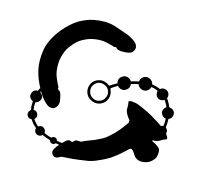

<svg xmlns="http://www.w3.org/2000/svg" viewBox="-104 -842 1047 964"><g transform="rotate(15 420.0 -360.0)"><path d="M767.6 -257.8Q767.6 -257.8 767.6 -257.8Q779.3 -243.2 779.3 -237.3Q780.3 -232.4 778.3 -230.5Q775.4 -229.5 770.5 -227.5Q765.6 -226.6 762.7 -224.6Q759.8 -223.6 749 -216.8Q738.3 -210 721.7 -208Q719.7 -208 717.8 -208Q714.8 -208 712.9 -208Q711.9 -207 711.9 -207Q710.9 -206.1 710 -205.1Q710 -205.1 710 -205.1Q710 -204.1 710 -204.1Q719.7 -199.2 730.5 -193.4Q740.2 -186.5 746.1 -182.6Q756.8 -173.8 756.8 -159.2Q756.8 -144.5 752.9 -131.8Q749 -120.1 732.4 -105.5Q714.8 -90.8 685.5 -89.8Q656.2 -89.8 641.6 -114.3Q627 -137.7 620.1 -138.7Q613.3 -139.6 604.5 -129.9Q594.7 -120.1 572.3 -100.6Q549.8 -82 528.3 -67.4Q505.9 -53.7 464.8 -36.1Q449.2 -29.3 426.8 -24.4Q403.3 -20.5 379.9 -17.6Q345.7 -12.7 318.4 -11.7Q291 -9.8 291 -9.8Q291 -9.8 273.4 -1Q267.6 1 262.7 1Q252 1 243.2 -11.7Q236.3 -22.5 244.1 -37.1Q252 -51.8 263.7 -64.5Q258.8 -65.4 254.9 -66.4Q250 -66.4 245.1 -67.4Q242.2 -63.5 237.3 -61.5Q231.4 -59.6 226.6 -61.5Q221.7 -62.5 217.8 -66.4Q214.8 -70.3 213.9 -75.2Q203.1 -78.1 192.4 -82Q181.6 -85.9 170.9 -90.8Q167 -85.9 160.2 -84Q153.3 -82 147.5 -84Q137.7 -85.9 131.8 -95.7Q127 -104.5 129.9 -114.3Q129.9 -114.3 129.9 -114.3Q129.9 -114.3 130.9 -115.2Q123 -121.1 117.2 -127Q111.3 -133.8 105.5 -140.6Q103.5 -143.6 101.6 -146.5Q99.6 -149.4 98.6 -152.3Q95.7 -152.3 93.8 -152.3Q90.8 -152.3 88.9 -153.3Q79.1 -155.3 74.2 -164.1Q69.3 -172.9 72.3 -182.6Q73.2 -187.5 76.2 -190.4Q78.1 -194.3 82 -196.3Q80.1 -207 79.1 -218.8Q79.1 -229.5 80.1 -242.2Q69.3 -246.1 63.5 -255.9Q59.6 -262.7 59.6 -269.5Q60.5 -273.4 61.5 -277.3Q64.5 -288.1 72.3 -293.9Q81.1 -299.8 90.8 -298.8Q92.8 -303.7 94.7 -307.6Q96.7 -311.5 98.6 -315.4Q89.8 -332 81.1 -352.5Q72.3 -374 66.4 -398.4Q55.7 -445.3 64.5 -502.9Q74.2 -560.5 123 -621.1Q158.2 -663.1 194.3 -685.5Q231.4 -707 266.6 -714.8Q296.9 -720.7 323.2 -720.7Q356.4 -720.7 384.8 -710.9Q437.5 -693.4 453.1 -687.5Q466.8 -681.6 485.4 -669.9Q502.9 -657.2 506.8 -647.5Q508.8 -643.6 509.8 -636.7Q510.7 -629.9 507.8 -623Q503.9 -613.3 494.1 -606.4Q483.4 -600.6 469.7 -599.6Q447.3 -597.7 435.5 -599.6Q423.8 -601.6 419.9 -605.5Q417 -609.4 414.1 -611.3Q411.1 -613.3 408.2 -611.3Q405.3 -610.4 402.3 -611.3Q399.4 -611.3 396.5 -613.3Q394.5 -614.3 361.3 -622.1Q328.1 -629.9 284.2 -620.1Q261.7 -614.3 237.3 -600.6Q213.9 -587.9 193.4 -561.5Q171.9 -536.1 164.1 -509.8Q155.3 -484.4 154.3 -460Q152.3 -415 167 -382.8Q180.7 -351.6 182.6 -349.6Q184.6 -346.7 185.5 -343.8Q186.5 -340.8 185.5 -337.9Q184.6 -334 187.5 -332Q189.5 -330.1 194.3 -327.1Q198.2 -325.2 203.1 -314.5Q207 -302.7 210.9 -280.3Q212.9 -266.6 208 -254.9Q203.1 -244.1 195.3 -238.3Q189.5 -233.4 181.6 -233.4Q174.8 -233.4 170.9 -234.4Q161.1 -235.4 144.5 -251Q128.9 -265.6 121.1 -278.3Q118.2 -282.2 115.2 -288.1Q111.3 -293 106.4 -300.8Q106.4 -298.8 105.5 -297.9Q104.5 -296.9 104.5 -294.9Q112.3 -290 117.2 -281.2Q121.1 -271.5 118.2 -261.7Q115.2 -252.9 108.4 -247.1Q101.6 -241.2 93.8 -240.2Q92.8 -229.5 92.8 -219.7Q93.8 -210 94.7 -201.2Q96.7 -201.2 98.6 -200.2Q99.6 -200.2 101.6 -200.2Q111.3 -197.3 116.2 -188.5Q121.1 -179.7 119.1 -169.9Q118.2 -166 115.2 -163.1Q113.3 -160.2 110.4 -157.2Q112.3 -155.3 113.3 -153.3Q115.2 -151.4 116.2 -148.4Q121.1 -142.6 127 -136.7Q131.8 -130.9 138.7 -126Q142.6 -129.9 148.4 -130.9Q154.3 -131.8 160.2 -130.9Q168.9 -127.9 173.8 -120.1Q179.7 -111.3 177.7 -102.5Q186.5 -98.6 197.3 -94.7Q207 -90.8 216.8 -88.9Q219.7 -92.8 225.6 -94.7Q230.5 -96.7 235.4 -94.7Q241.2 -93.8 244.1 -89.8Q247.1 -85.9 248 -81.1Q254.9 -80.1 261.7 -79.1Q268.6 -77.1 275.4 -77.1Q280.3 -81.1 284.2 -85Q289.1 -88.9 291 -91.8Q302.7 -101.6 313.5 -98.6Q323.2 -94.7 323.2 -94.7Q323.2 -94.7 328.1 -98.6Q334 -103.5 336.9 -106.4Q340.8 -109.4 352.5 -108.4Q364.3 -106.4 371.1 -110.4Q377 -114.3 405.3 -125Q434.6 -134.8 468.8 -153.3Q480.5 -160.2 493.2 -170.9Q505.9 -181.6 518.6 -194.3Q541 -217.8 556.6 -239.3Q573.2 -261.7 573.2 -263.7Q573.2 -266.6 572.3 -269.5Q572.3 -272.5 573.2 -275.4Q569.3 -279.3 563.5 -287.1Q558.6 -293.9 553.7 -302.7Q545.9 -319.3 546.9 -331.1Q546.9 -343.8 546.9 -346.7Q546.9 -350.6 545.9 -355.5Q543.9 -360.4 543.9 -363.3Q543.9 -366.2 549.8 -368.2Q554.7 -371.1 578.1 -367.2Q588.9 -366.2 617.2 -353.5Q645.5 -341.8 675.8 -324.2Q691.4 -315.4 706.1 -305.7Q720.7 -296.9 732.4 -288.1Q734.4 -289.1 735.4 -289.1Q736.3 -290 738.3 -290Q740.2 -291 741.2 -291Q743.2 -291 745.1 -291Q746.1 -299.8 747.1 -309.6Q747.1 -320.3 747.1 -330.1Q738.3 -331.1 731.4 -336.9Q724.6 -342.8 721.7 -351.6Q718.8 -362.3 722.7 -371.1Q727.5 -380.9 735.4 -385.7Q732.4 -395.5 727.5 -403.3Q722.7 -412.1 716.8 -419.9Q710 -414.1 700.2 -414.1Q691.4 -413.1 682.6 -418.9Q674.8 -424.8 671.9 -434.6Q668.9 -445.3 671.9 -454.1Q664.1 -458 655.3 -460.9Q646.5 -462.9 636.7 -464.8Q633.8 -454.1 625 -446.3Q617.2 -438.5 605.5 -438.5Q593.8 -437.5 584 -444.3Q574.2 -451.2 570.3 -461.9Q560.5 -460 551.8 -458Q542 -455.1 533.2 -452.1Q534.2 -443.4 531.2 -434.6Q527.3 -425.8 519.5 -420.9Q508.8 -412.1 495.1 -414.1Q481.4 -416 472.7 -426.8Q462.9 -420.9 455.1 -416Q447.3 -411.1 442.4 -407.2Q440.4 -406.2 440.4 -404.3Q439.5 -402.3 440.4 -400.4Q442.4 -397.5 443.4 -394.5Q444.3 -391.6 445.3 -388.7Q452.1 -365.2 439.5 -342.8Q426.8 -321.3 401.4 -315.4Q379.9 -311.5 360.4 -322.3Q339.8 -333 333 -354.5Q325.2 -378.9 336.9 -401.4Q348.6 -422.9 373 -429.7Q387.7 -433.6 401.4 -430.7Q416 -426.8 426.8 -418Q427.7 -417 429.7 -417Q431.6 -417 433.6 -418Q438.5 -421.9 446.3 -426.8Q455.1 -432.6 466.8 -438.5Q463.9 -449.2 466.8 -459Q470.7 -469.7 479.5 -475.6Q490.2 -484.4 504.9 -482.4Q518.6 -479.5 527.3 -468.8Q527.3 -467.8 528.3 -466.8Q528.3 -465.8 529.3 -464.8Q538.1 -468.8 547.9 -470.7Q557.6 -473.6 568.4 -475.6Q568.4 -475.6 569.3 -475.6Q569.3 -475.6 569.3 -475.6Q570.3 -488.3 579.1 -497.1Q587.9 -505.9 600.6 -506.8Q614.3 -507.8 624 -499Q634.8 -491.2 636.7 -478.5Q648.4 -476.6 659.2 -473.6Q670.9 -470.7 680.7 -465.8Q688.5 -472.7 698.2 -472.7Q708 -473.6 716.8 -467.8Q725.6 -461.9 728.5 -451.2Q731.4 -440.4 726.6 -430.7Q733.4 -421.9 739.3 -411.1Q745.1 -401.4 749 -389.6Q758.8 -389.6 767.6 -383.8Q776.4 -377.9 779.3 -368.2Q780.3 -364.3 780.3 -360.4Q780.3 -352.5 776.4 -345.7Q771.5 -335.9 760.7 -332Q760.7 -320.3 760.7 -308.6Q759.8 -296.9 758.8 -287.1Q761.7 -284.2 764.6 -281.2Q767.6 -277.3 768.6 -273.4Q769.5 -269.5 769.5 -265.6Q768.6 -261.7 767.6 -257.8ZM406.2 -332Q420.9 -337.9 427.7 -351.6Q435.5 -364.3 433.6 -379.9Q430.7 -401.4 411.1 -412.1Q391.6 -422.9 371.1 -415Q357.4 -409.2 349.6 -395.5Q341.8 -381.8 344.7 -367.2Q347.7 -344.7 367.2 -334Q385.7 -323.2 406.2 -332Z"/></g></svg>

Font: No Time for a New Roman
Style: XXL
Weight: 400
Monospace: yes
Designer: Arthur Shnapir
Foundry: Arthur Shnapir
Version: Version_01